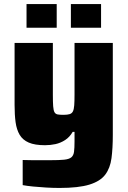

<svg xmlns="http://www.w3.org/2000/svg" viewBox="-20 -722 630 948"><path d="M274 206Q242 206 208 204Q174 202 143.5 199Q113 196 92 192V68Q118 69 141 69Q164 69 185.5 69Q207 69 227 69Q272 69 296.5 66.5Q321 64 332 55Q343 46 345.5 27.5Q348 9 348 -24V-71H339Q324 -45 301.5 -30.5Q279 -16 254 -10.5Q229 -5 202 -5Q152 -5 122 -18Q92 -31 77 -56.5Q62 -82 57 -118.5Q52 -155 52 -204V-510H241V-253Q241 -218 242.5 -197.5Q244 -177 249 -168Q254 -159 264.5 -157Q275 -155 293 -155Q313 -155 324 -158.5Q335 -162 340 -172Q345 -182 346.5 -202Q348 -222 348 -255V-510H537V-56Q537 10 530.5 59Q524 108 499.5 140.5Q475 173 421.5 189.5Q368 206 274 206ZM111 -585V-702H260V-585ZM330 -585V-702H479V-585Z"/></svg>

Font: Saira Thin ExtraBold
Style: Regular
Weight: 800
Version: Version 1.101